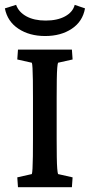

<svg xmlns="http://www.w3.org/2000/svg" viewBox="-31 -780 374 800"><path d="M43.9 0 41 -41 101.6 -54.7Q103.5 -59.6 104.5 -78.1Q105.5 -96.7 106 -127.9Q106.4 -159.2 106.4 -201.2V-371.1Q106.4 -414.1 106 -445.8Q105.5 -477.5 104.5 -496.1Q103.5 -514.6 101.6 -518.6L41 -532.2L43.9 -573.2H268.6L271.5 -532.2L210.9 -518.6Q209 -514.6 207.5 -497.1Q206.1 -479.5 205.6 -448.2Q205.1 -417 205.1 -371.1V-201.2Q205.1 -156.2 205.6 -125.5Q206.1 -94.7 207.5 -77.1Q209 -59.6 210.9 -54.7L271.5 -41L268.6 0ZM280.3 -759.8 323.2 -745.1Q313.5 -690.4 268.1 -660.2Q222.7 -629.9 157.2 -629.9Q91.8 -629.9 45.9 -660.2Q0 -690.4 -10.7 -745.1L36.1 -759.8Q46.9 -729.5 79.1 -711.9Q111.3 -694.3 159.2 -694.3Q208 -694.3 240.2 -711.9Q272.5 -729.5 280.3 -759.8Z"/></svg>

Font: Crimson Pro Medium
Style: Regular
Weight: 500
Designer: Jacques Le Bailly
Foundry: Baron von Fonthausen
Version: Version 1.003